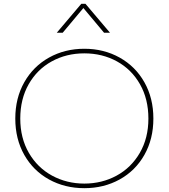

<svg xmlns="http://www.w3.org/2000/svg" viewBox="-20 -969 882 1004"><path d="M405 -949H427L555 -798H524L416 -927L308 -798H277ZM60 -349Q60 -456 107 -539Q154 -622 236.5 -668Q319 -714 421 -714Q523 -714 605.5 -668Q688 -622 735 -539Q782 -456 782 -349Q782 -242 735 -159Q688 -76 605.5 -30.5Q523 15 421 15Q319 15 236.5 -30.5Q154 -76 107 -159Q60 -242 60 -349ZM756 -349Q756 -451 712 -528.5Q668 -606 591.5 -648Q515 -690 421 -690Q327 -690 250.5 -648Q174 -606 130 -528.5Q86 -451 86 -349Q86 -247 131 -169.5Q176 -92 252.5 -50.5Q329 -9 421 -9Q513 -9 589.5 -50.5Q666 -92 711 -169.5Q756 -247 756 -349Z"/></svg>

Font: Prompt Thin
Style: Regular
Weight: 250
Designer: Katatrad Team
Foundry: CadsonDemak
Version: Version 1.001